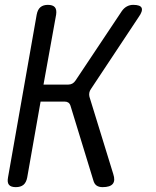

<svg xmlns="http://www.w3.org/2000/svg" viewBox="-20 -760 640 790"><path d="M45 10Q25 10 17 0.5Q9 -9 13 -30L131 -700Q135 -721 146.5 -730.5Q158 -740 177 -740Q197 -740 205.5 -730.5Q214 -721 211 -700L159 -412H261Q270 -412 277.5 -416Q285 -420 291 -429L481 -714Q490 -727 502 -733.5Q514 -740 528 -740Q558 -740 563 -727Q568 -714 550 -689L355 -395Q349 -387 347.5 -378.5Q346 -370 348 -362L446 -44Q455 -17 444 -3.5Q433 10 402 10Q387 10 377.5 3.5Q368 -3 364 -18L270 -325Q267 -334 261 -338Q255 -342 246 -342H147L92 -30Q88 -9 76.5 0.5Q65 10 45 10Z"/></svg>

Font: Maple Mono Light
Style: Italic
Weight: 300
Italic angle: -10°
Monospace: yes
Designer: subframe7536
Version: Version 7.000